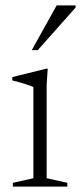

<svg xmlns="http://www.w3.org/2000/svg" viewBox="-20 -690 300 710"><path d="M156.5 -436 152.5 -376V-31L229 -14V0H27.5V-14L103.5 -31V-368Q95 -372.5 71.8 -379.8Q48.5 -387 25.5 -392.5V-405L151 -436ZM97.5 -504.5 189.5 -670H259.5V-662L119.5 -504.5Z"/></svg>

Font: Newsreader Text Light
Style: Regular
Weight: 300
Designer: Hugues Gentile
Foundry: Production Type
Version: Version 1.002